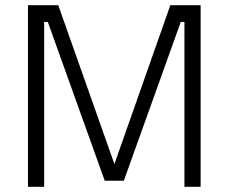

<svg xmlns="http://www.w3.org/2000/svg" viewBox="-20 -715 875 735"><path d="M87 0V-695H203L418 -87L632 -695H748V0H686V-631H672L454 -23H381L163 -631H149V0Z"/></svg>

Font: Titillium Web[RUS by Daymarius]
Style: Regular
Weight: 300
Designer: Cyrillization by Daymarius
Foundry: Cyrillization by Daymarius
Version: Version 1.002 September 12, 2018